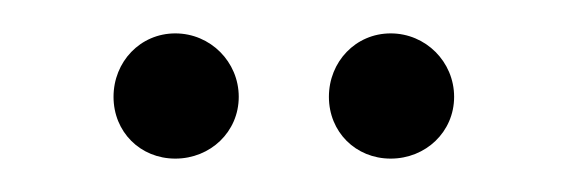

<svg xmlns="http://www.w3.org/2000/svg" viewBox="-20 -632 340 115"><path d="M48 -574C48 -553 64 -537 85 -537C106 -537 123 -553 123 -574C123 -595 106 -612 85 -612C64 -612 48 -595 48 -574ZM177 -574C177 -553 193 -537 214 -537C235 -537 252 -553 252 -574C252 -595 235 -612 214 -612C193 -612 177 -595 177 -574Z"/></svg>

Font: Stint Ultra Condensed
Style: Regular
Weight: 400
Width: 1
Designer: Astigmatic (AOETI)
Foundry: Astigmatic (AOETI)
Version: Version 1.000